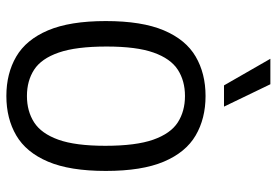

<svg xmlns="http://www.w3.org/2000/svg" viewBox="-150 -691 848 588"><g transform="rotate(90 274.0 -397.0)"><path d="M274 7.5Q205 7.5 153.2 -22.8Q101.5 -53 73 -120Q44.5 -187 44.5 -297Q44.5 -407.5 73 -474.8Q101.5 -542 153.2 -572.2Q205 -602.5 274 -602.5Q343 -602.5 394.8 -572.2Q446.5 -542 475 -474.8Q503.5 -407.5 503.5 -297Q503.5 -187 475 -120Q446.5 -53 394.8 -22.8Q343 7.5 274 7.5ZM274 -55.5Q320.5 -55.5 354.8 -77.5Q389 -99.5 407.8 -151.8Q426.5 -204 426.5 -295.5Q426.5 -389 407.8 -442.2Q389 -495.5 354.8 -517.5Q320.5 -539.5 274 -539.5Q227.5 -539.5 193.5 -517.5Q159.5 -495.5 141 -443.2Q122.5 -391 122.5 -299.5Q122.5 -206 141 -152.8Q159.5 -99.5 193.5 -77.5Q227.5 -55.5 274 -55.5ZM241.5 -659 160 -801H238L306.5 -659Z"/></g></svg>

Font: Encode Sans SC Condensed
Style: Regular
Weight: 400
Width: 3
Designer: Multiple Designers
Foundry: Impallari Type
Version: Version 3.002